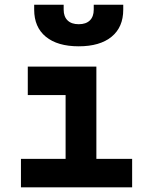

<svg xmlns="http://www.w3.org/2000/svg" viewBox="-20 -803 626 823"><path d="M261.2 0V-517.6H393.1V0ZM69.8 0V-122.1H271V0ZM383.3 0V-122.1H546.4V0ZM99.1 -395.5V-517.6H393.1V-395.5ZM317.4 -604.5Q226.6 -604.5 176.5 -645.5Q126.5 -686.5 126.5 -761.7V-782.7H252.9V-761.7Q252.9 -731.9 269.6 -715.6Q286.3 -699.2 317.5 -699.2Q348.6 -699.2 365.2 -715.5Q381.8 -731.8 381.8 -761.7V-782.7H508.3V-761.7Q508.3 -686.5 458.3 -645.5Q408.2 -604.5 317.4 -604.5Z"/></svg>

Font: Cascadia Mono
Style: Regular
Weight: 400
Monospace: yes
Designer: Aaron Bell
Foundry: Saja Typeworks
Version: Version 2102.003